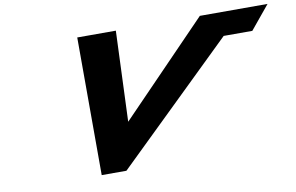

<svg xmlns="http://www.w3.org/2000/svg" viewBox="-83 -979 1745 1133"><g transform="rotate(-10 789.5 -412.5)"><path d="M440.3 0H588.3L1291.7 -684H1463.3L1579.4 -825H1173.8L648.9 -283L670.4 -825H439.1Z"/></g></svg>

Font: Hussar
Style: BdSuprExtOblFive
Weight: 700
Foundry: Cannot Into Space Fonts
Version: Version 2.00